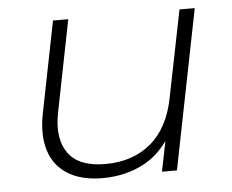

<svg xmlns="http://www.w3.org/2000/svg" viewBox="-43 -572 756 626"><g transform="rotate(-5 334.5 -259.0)"><path d="M269 4Q200 4 155.5 -23.5Q111 -51 95 -101.5Q79 -152 92 -220L152 -522H202L142 -220Q126 -137 160.5 -89Q195 -41 282 -41Q371 -41 430.5 -90.5Q490 -140 509 -238L566 -522H616L512 0H463L483 -99Q451 -54 408 -30Q346 4 269 4Z"/></g></svg>

Font: Montserrat Thin Light
Style: Italic
Weight: 300
Italic angle: -11.3°
Version: Version 9.000